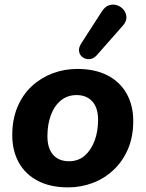

<svg xmlns="http://www.w3.org/2000/svg" viewBox="-20 -799 629 830"><path d="M274 11Q198 11 144 -17Q90 -45 61.5 -96Q33 -147 33 -215Q33 -283 55.5 -336.5Q78 -390 117.5 -426.5Q157 -463 207.5 -482Q258 -501 314 -501Q390 -501 444 -473.5Q498 -446 527 -395Q556 -344 556 -276Q556 -207 533 -154Q510 -101 470.5 -64Q431 -27 380.5 -8Q330 11 274 11ZM278 -102Q318 -102 345.5 -125.5Q373 -149 388.5 -189.5Q404 -230 404 -281Q404 -333 379 -360.5Q354 -388 311 -388Q272 -388 243.5 -365Q215 -342 200 -301.5Q185 -261 185 -210Q185 -158 209.5 -130Q234 -102 278 -102ZM399 -561Q385 -545 368 -543.5Q351 -542 338 -551Q325 -560 322 -576Q319 -592 331 -611L420 -749Q434 -771 452 -776.5Q470 -782 487 -776Q504 -770 515 -756Q526 -742 526.5 -724Q527 -706 511 -688Z"/></svg>

Font: Nunito ExtraLight ExtraBold
Style: Italic
Weight: 800
Italic angle: -9°
Version: Version 3.602